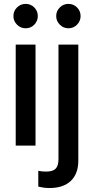

<svg xmlns="http://www.w3.org/2000/svg" viewBox="-20 -734 471 968"><path d="M59.2 0V-509.2H159.1V0ZM109.1 -591.4Q84.1 -591.4 65.9 -609.6Q47.6 -627.9 47.6 -652.9Q47.6 -678.7 65.9 -696.5Q84.1 -714.4 109.1 -714.4Q135 -714.4 152.8 -696.5Q170.6 -678.7 170.6 -652.9Q170.6 -627.9 152.8 -609.6Q135 -591.4 109.1 -591.4ZM324.8 -591.4Q299.8 -591.4 281.6 -609.6Q263.3 -627.9 263.3 -652.9Q263.3 -678.6 281.6 -696.5Q299.8 -714.4 324.8 -714.4Q350.5 -714.4 368.4 -696.5Q386.3 -678.6 386.3 -652.9Q386.3 -627.9 368.4 -609.6Q350.5 -591.4 324.8 -591.4ZM229.3 214Q213.2 214 198 211.7Q182.7 209.4 173 206.8V127.1Q190.1 131.1 212.9 131.1Q246.1 131.1 260.5 116.5Q274.8 101.8 274.8 69V-509.2H374.8V75.9Q374.8 142.2 337 178.1Q299.2 214 229.3 214Z"/></svg>

Font: Red Hat Display VF
Style: Regular
Weight: 300
Designer: Pentagram, MCKL
Foundry: Pentagram, MCKL
Version: Version 1.023